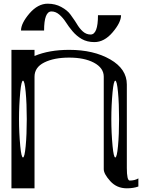

<svg xmlns="http://www.w3.org/2000/svg" viewBox="-20 -1020 830 1040"><path d="M89.8 -521.5Q83 -449.2 83 -375Q83 -300.8 89.8 -228.5Q95.7 -167 104.5 -167Q113.3 -167 119.1 -228.5Q125 -290 125 -375Q125 -460 119.1 -521.5Q113.3 -583 104.5 -583Q95.7 -583 89.8 -521.5ZM589.8 -521.5Q583 -449.2 583 -375Q583 -300.8 589.8 -228.5Q595.7 -167 604.5 -167Q613.3 -167 619.1 -228.5Q625 -290 625 -375Q625 -460 619.1 -521.5Q613.3 -583 604.5 -583Q595.7 -583 589.8 -521.5ZM167 -750V-716.8Q246.1 -750 354.5 -750Q487.3 -750 577.1 -698.2Q667 -646.5 667 -562.5V-110.4Q667 -42 682.6 -42Q710 -42 729.5 -53.7V-9.8Q703.1 0 667 0Q612.3 0 577.1 -39.1Q542 -78.1 542 -103.5V-604.5Q542 -652.3 488.3 -680.7Q436.5 -708 354.5 -708Q272.5 -708 219.7 -681.6Q167 -655.3 167 -604.5V-79.1V0H42V-750ZM635.7 -937.5Q635.7 -898.4 589.8 -844.7Q544.9 -792 491.2 -792Q452.1 -792 422.9 -808.6Q394.5 -825.2 373 -850.6Q351.6 -876 336.9 -899.4Q321.3 -923.8 300.8 -941.4Q281.2 -958 258.8 -958Q218.8 -958 218.8 -854.5H93.8Q93.8 -893.6 139.6 -947.3Q185.5 -1000 238.3 -1000Q279.3 -1000 311.5 -982.4Q345.7 -963.9 362.3 -940.4Q389.6 -902.3 395.5 -891.6Q410.2 -866.2 428.7 -849.6Q447.3 -833 470.7 -833Q510.7 -833 510.7 -937.5Z"/></svg>

Font: okolaksMetalik
Style: bold
Weight: 700
Width: 7
Version: Version 0.6